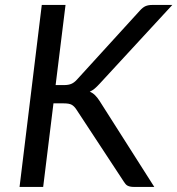

<svg xmlns="http://www.w3.org/2000/svg" viewBox="-20 -736 698 756"><path d="M199 -401H232Q249.5 -401 260.8 -405.8Q272 -410.5 282.5 -422L530.5 -694Q542 -707 553 -711.8Q564 -716.5 579 -716.5H658.5L372.5 -406.5Q362 -395 352.8 -387.2Q343.5 -379.5 333.5 -375Q345.5 -370 354.2 -361.2Q363 -352.5 371.5 -339.5L587.5 0H507Q498 0 491.8 -1.5Q485.5 -3 481.2 -5.5Q477 -8 474 -11.8Q471 -15.5 468 -20L280 -306Q272 -318 262.2 -323.5Q252.5 -329 231 -329H190.5L150 0H57L144.5 -716.5H238Z"/></svg>

Font: Lato TR
Style: Italic
Weight: 400
Italic angle: -12°
Designer: Lukasz Dziedzic
Foundry: tyPoland Lukasz Dziedzic
Version: Version 1.104 2013